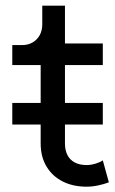

<svg xmlns="http://www.w3.org/2000/svg" viewBox="-20 -665 416 694"><path d="M24.4 -214.8H351.6V-293H24.4Q24.4 -281.7 24.4 -267.8Q24.4 -253.9 24.4 -240Q24.4 -226.1 24.4 -214.8ZM59.6 -502H24.4Q24.4 -493.7 24.4 -484.4Q24.4 -475.1 24.4 -465.8Q24.4 -456.5 24.4 -447.3Q24.4 -438 24.4 -429.7H127V-146.5Q127 -98.1 148.2 -63Q169.4 -27.8 206.8 -9Q244.1 9.8 293 9.8Q313.5 9.8 335.2 5.1Q356.9 0.5 373.5 -5.9L351.6 -85.4Q342.3 -78.6 325.4 -73.5Q308.6 -68.4 293 -68.4Q268.1 -68.4 250.5 -77.6Q232.9 -86.9 223.9 -104.2Q214.8 -121.6 214.8 -146.5V-429.7H351.6V-507.8H214.8V-644.5H132.8V-577.1Q132.8 -555.2 123.8 -538.3Q114.7 -521.5 98.1 -511.7Q81.5 -502 59.6 -502Z"/></svg>

Font: Giphurs
Style: Regular
Weight: 400
Version: Version 2.010